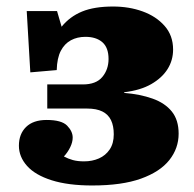

<svg xmlns="http://www.w3.org/2000/svg" viewBox="-20 -555 594 589"><path d="M263 14Q189 14 138.5 -2Q88 -18 63 -46Q38 -74 38 -108Q38 -144 60 -165.5Q82 -187 123 -187Q169 -187 186 -169.5Q203 -152 203 -133Q203 -119 195.5 -103.5Q188 -88 176 -75Q189 -68 203.5 -64Q218 -60 238 -60Q263 -60 283.5 -69Q304 -78 316.5 -96.5Q329 -115 329 -143Q329 -169 320.5 -186.5Q312 -204 294 -213Q276 -222 247 -222H125V-296H234Q275 -296 294 -319Q313 -342 313 -374Q313 -409 294 -425.5Q275 -442 242 -442Q217 -442 197.5 -431.5Q178 -421 166.5 -399Q155 -377 154 -340L73 -333L62 -521H155L169 -473Q194 -504 231.5 -519.5Q269 -535 327 -535Q376 -535 417.5 -520Q459 -505 485 -475.5Q511 -446 511 -403Q511 -370 494 -343Q477 -316 444 -297Q411 -278 361 -272V-270Q410 -266 448 -252.5Q486 -239 507 -213Q528 -187 528 -145Q528 -100 499.5 -64Q471 -28 412.5 -7Q354 14 263 14Z"/></svg>

Font: Literata ExtraBold
Style: Regular
Weight: 800
Designer: Latin by Veronika Burian and Jose Scaglione. Greek by Irene Vlachou. Cyrillic by Vera Evstafieva.
Foundry: TypeTogether
Version: Version 3.103;gftools[0.9.29]